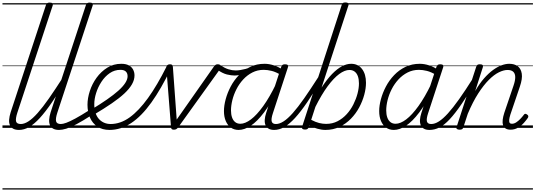

<svg xmlns="http://www.w3.org/2000/svg" viewBox="-20 -1036 4339 1556"><path d="M135 17Q105 17 87 7Q69 -3 60.5 -21.5Q52 -40 54 -66.5Q56 -93 66 -125L352 -994Q356 -1006 362.5 -1010.5Q369 -1015 382 -1015Q399 -1015 405 -1009Q411 -1003 407 -991L121 -124Q105 -75 110 -53Q115 -31 149 -31Q159 -31 163.5 -23.5Q168 -16 166 -7Q164 2 156.5 9.5Q149 17 135 17ZM0 490H302V500H0ZM0 -20H302V0H0ZM0 -505H302V-500H0ZM0 -1010H302V-1000H0Z M134 17Q124 17 119 9.5Q114 2 115.5 -7Q117 -16 125.5 -23.5Q134 -31 149 -31Q177 -31 210.5 -52.5Q244 -74 285 -120Q326 -166 377 -239Q428 -312 494 -415Q500 -426 509 -424.5Q518 -423 523 -415Q528 -407 522 -398Q456 -287 402 -208Q348 -129 302.5 -79.5Q257 -30 216 -6.5Q175 17 134 17ZM302 490V500ZM302 -20V0ZM302 -505V-500ZM302 -1010V-1000Z M459 17Q430 17 411.5 7Q393 -3 385 -21.5Q377 -40 378.5 -66.5Q380 -93 390 -125L676 -994Q680 -1006 686.5 -1010.5Q693 -1015 707 -1015Q723 -1015 729 -1009Q735 -1003 731 -991L445 -124Q429 -75 434.5 -53Q440 -31 473 -31Q483 -31 487.5 -23.5Q492 -16 490.5 -7Q489 2 481 9.5Q473 17 459 17ZM302 490H626V500H302ZM302 -20H626V0H302ZM302 -505H626V-500H302ZM302 -1010H626V-1000H302Z M458 17Q448 17 443 9.5Q438 2 439.5 -7Q441 -16 449.5 -23.5Q458 -31 473 -31Q490 -31 517.5 -41Q545 -51 590.5 -75.5Q636 -100 705 -144Q714 -149 721 -146Q728 -143 732 -135Q736 -127 734 -118Q732 -109 723 -103Q650 -56 600 -29.5Q550 -3 516.5 7Q483 17 458 17ZM626 490V500ZM626 -20V0ZM626 -505V-500ZM626 -1010V-1000Z M722 -149Q793 -192 847.5 -230Q902 -268 939 -301Q976 -334 995 -363.5Q1014 -393 1014 -418Q1014 -443 999.5 -456.5Q985 -470 956 -470Q908 -470 869 -443Q830 -416 802 -373Q774 -330 759 -282Q744 -234 744 -191Q744 -153 753.5 -123Q763 -93 780.5 -73Q798 -53 822.5 -42Q847 -31 877 -31Q887 -31 891 -23.5Q895 -16 893 -6.5Q891 3 884.5 10Q878 17 869 17Q809 17 769 -10Q729 -37 709 -83.5Q689 -130 689 -187Q689 -240 708 -298.5Q727 -357 763 -406.5Q799 -456 849.5 -487.5Q900 -519 963 -519Q1001 -519 1024.5 -506Q1048 -493 1059 -471.5Q1070 -450 1070 -425Q1070 -389 1049.5 -353Q1029 -317 988.5 -279Q948 -241 886 -198.5Q824 -156 740 -106ZM626 490H1114V500H626ZM626 -20H1114V0H626ZM626 -505H1114V-500H626ZM626 -1010H1114V-1000H626Z M867 17Q858 17 853.5 10Q849 3 850.5 -7Q852 -17 858.5 -24Q865 -31 876 -31Q956 -31 1030.5 -84.5Q1105 -138 1179.5 -241.5Q1254 -345 1330 -497Q1335 -506 1345 -504.5Q1355 -503 1362.5 -496.5Q1370 -490 1365 -480Q1286 -316 1206.5 -205Q1127 -94 1043 -38.5Q959 17 867 17ZM1113 490H1226V500H1113ZM1113 -20H1226V0H1113ZM1113 -505H1226V-500H1113ZM1113 -1010H1226V-1000H1113Z M1389 15Q1376 15 1371.5 10Q1367 5 1366 -5L1328 -487Q1327 -501 1335.5 -508Q1344 -515 1357 -515Q1369 -515 1374.5 -510.5Q1380 -506 1381 -494L1412 -67L1713 -496Q1722 -508 1728.5 -511.5Q1735 -515 1744 -515Q1761 -515 1769.5 -505Q1778 -495 1768 -483L1424 -4Q1417 5 1409.5 10Q1402 15 1389 15ZM1226 490H1735V500H1226ZM1226 -20H1735V0H1226ZM1226 -505H1735V-500H1226ZM1226 -1010H1735V-1000H1226Z M1882 -424Q1854 -424 1819 -432.5Q1784 -441 1740 -472Q1732 -478 1732 -486Q1732 -494 1737.5 -501.5Q1743 -509 1750.5 -511.5Q1758 -514 1765 -508Q1801 -484 1831.5 -474.5Q1862 -465 1891 -465Q1907 -465 1928.5 -468.5Q1950 -472 1970.5 -477.5Q1991 -483 2001 -489Q2010 -495 2016 -489.5Q2022 -484 2022.5 -475Q2023 -466 2011 -459Q1996 -450 1971.5 -441.5Q1947 -433 1922.5 -428.5Q1898 -424 1882 -424ZM1735 490V500ZM1735 -20V0ZM1735 -505V-500ZM1735 -1010V-1000Z M1914 17Q1878 17 1851.5 -1.5Q1825 -20 1810 -54.5Q1795 -89 1795 -136Q1795 -180 1809 -232Q1823 -284 1849.5 -334.5Q1876 -385 1916 -427Q1956 -469 2008 -494Q2060 -519 2124 -519Q2161 -519 2200.5 -506Q2240 -493 2272 -470L2259 -427Q2216 -453 2181.5 -461.5Q2147 -470 2117 -470Q2067 -470 2025 -448.5Q1983 -427 1950.5 -391.5Q1918 -356 1896 -312.5Q1874 -269 1863 -224.5Q1852 -180 1852 -141Q1852 -109 1860.5 -84.5Q1869 -60 1886 -46.5Q1903 -33 1928 -33Q1967 -33 2014 -68.5Q2061 -104 2113 -176Q2165 -248 2217 -356L2233 -318Q2176 -199 2120 -125Q2064 -51 2012 -17Q1960 17 1914 17ZM2202 17Q2175 17 2157.5 7Q2140 -3 2132 -21.5Q2124 -40 2125.5 -65Q2127 -90 2137 -121L2259 -494Q2263 -506 2270 -510.5Q2277 -515 2290 -515Q2307 -515 2312.5 -508Q2318 -501 2313 -489L2192 -120Q2176 -72 2182 -51.5Q2188 -31 2216 -31Q2226 -31 2230 -23.5Q2234 -16 2232.5 -7Q2231 2 2223.5 9.5Q2216 17 2202 17ZM1735 490H2370V500H1735ZM1735 -20H2370V0H1735ZM1735 -505H2370V-500H1735ZM1735 -1010H2370V-1000H1735Z M2202 17Q2192 17 2187 9.5Q2182 2 2183.5 -7Q2185 -16 2193.5 -23.5Q2202 -31 2217 -31Q2245 -31 2278.5 -52.5Q2312 -74 2353 -120Q2394 -166 2445 -239Q2496 -312 2562 -415Q2568 -426 2577 -424.5Q2586 -423 2591 -415Q2596 -407 2590 -398Q2524 -287 2470 -208Q2416 -129 2370.5 -79.5Q2325 -30 2284 -6.5Q2243 17 2202 17ZM2370 490V500ZM2370 -20V0ZM2370 -505V-500ZM2370 -1010V-1000Z M2452 14Q2437 14 2430.5 7.5Q2424 1 2429 -11L2749 -995Q2753 -1008 2759 -1012Q2765 -1016 2779 -1016Q2795 -1016 2801.5 -1010.5Q2808 -1005 2804 -993L2586 -326Q2630 -394 2671.5 -436.5Q2713 -479 2751.5 -499Q2790 -519 2826 -519Q2881 -519 2913.5 -477.5Q2946 -436 2946 -365Q2946 -320 2932 -268Q2918 -216 2891 -165.5Q2864 -115 2824 -74Q2784 -33 2732 -8Q2680 17 2617 17Q2586 17 2551.5 7Q2517 -3 2488 -23L2482 -4Q2478 5 2471.5 9.5Q2465 14 2452 14ZM2502 -65Q2538 -46 2567 -39Q2596 -32 2623 -32Q2674 -32 2715.5 -53.5Q2757 -75 2789.5 -110.5Q2822 -146 2844 -190Q2866 -234 2877.5 -278Q2889 -322 2889 -360Q2889 -393 2880.5 -417.5Q2872 -442 2854.5 -455.5Q2837 -469 2812 -469Q2774 -469 2729 -436Q2684 -403 2635 -336.5Q2586 -270 2536 -170ZM2370 490H2993V500H2370ZM2370 -20H2993V0H2370ZM2370 -505H2993V-500H2370ZM2370 -1010H2993V-1000H2370Z M3172 17Q3136 17 3109.5 -1.5Q3083 -20 3068 -54.5Q3053 -89 3053 -136Q3053 -180 3067 -232Q3081 -284 3107.5 -334.5Q3134 -385 3174 -427Q3214 -469 3266 -494Q3318 -519 3382 -519Q3419 -519 3458.5 -506Q3498 -493 3530 -470L3517 -427Q3474 -453 3439.5 -461.5Q3405 -470 3375 -470Q3325 -470 3283 -448.5Q3241 -427 3208.5 -391.5Q3176 -356 3154 -312.5Q3132 -269 3121 -224.5Q3110 -180 3110 -141Q3110 -109 3118.5 -84.5Q3127 -60 3144 -46.5Q3161 -33 3186 -33Q3225 -33 3272 -68.5Q3319 -104 3371 -176Q3423 -248 3475 -356L3491 -318Q3434 -199 3378 -125Q3322 -51 3270 -17Q3218 17 3172 17ZM3460 17Q3433 17 3415.5 7Q3398 -3 3390 -21.5Q3382 -40 3383.5 -65Q3385 -90 3395 -121L3517 -494Q3521 -506 3528 -510.5Q3535 -515 3548 -515Q3565 -515 3570.5 -508Q3576 -501 3571 -489L3450 -120Q3434 -72 3440 -51.5Q3446 -31 3474 -31Q3484 -31 3488 -23.5Q3492 -16 3490.5 -7Q3489 2 3481.5 9.5Q3474 17 3460 17ZM2993 490H3628V500H2993ZM2993 -20H3628V0H2993ZM2993 -505H3628V-500H2993ZM2993 -1010H3628V-1000H2993Z M3460 17Q3450 17 3445 9.5Q3440 2 3441.5 -7Q3443 -16 3451.5 -23.5Q3460 -31 3475 -31Q3504 -31 3537 -52Q3570 -73 3610 -117Q3650 -161 3700.5 -232Q3751 -303 3814 -403Q3820 -414 3829.5 -412.5Q3839 -411 3844.5 -403Q3850 -395 3844 -385Q3774 -271 3721 -193.5Q3668 -116 3624.5 -69.5Q3581 -23 3541.5 -3Q3502 17 3460 17ZM3628 490V500ZM3628 -20V0ZM3628 -505V-500ZM3628 -1010V-1000Z M4118 15Q4093 15 4078 5.5Q4063 -4 4057 -22.5Q4051 -41 4054 -66Q4057 -91 4067 -122L4142 -343Q4156 -384 4155.5 -412Q4155 -440 4139.5 -454.5Q4124 -469 4093 -469Q4062 -469 4023 -450Q3984 -431 3941.5 -388.5Q3899 -346 3855.5 -278.5Q3812 -211 3771 -114L3735 -4Q3732 6 3725.5 10.5Q3719 15 3704 15Q3692 15 3684 10Q3676 5 3680 -6L3839 -494Q3843 -506 3849 -510.5Q3855 -515 3869 -515Q3885 -515 3891 -509Q3897 -503 3893 -491L3831 -298Q3866 -359 3903 -401Q3940 -443 3976 -469Q4012 -495 4045 -507Q4078 -519 4107 -519Q4149 -519 4175.5 -499.5Q4202 -480 4208.5 -439Q4215 -398 4193 -334L4116 -107Q4108 -81 4106.5 -64.5Q4105 -48 4110.5 -40.5Q4116 -33 4128 -33Q4146 -33 4163 -44Q4180 -55 4196 -71.5Q4212 -88 4224 -104Q4229 -112 4235 -113.5Q4241 -115 4250 -109Q4261 -102 4261.5 -95Q4262 -88 4258 -81Q4246 -63 4225.5 -40Q4205 -17 4177.5 -1Q4150 15 4118 15ZM3628 490H4299V500H3628ZM3628 -20H4299V0H3628ZM3628 -505H4299V-500H3628ZM3628 -1010H4299V-1000H3628Z"/></svg>

Font: Playwrite AU TAS Guides
Style: Regular
Weight: 400
Designer: Veronika Burian, José Scaglione
Foundry: TypeTogether
Version: Version 1.003